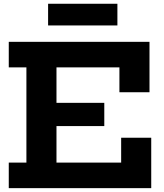

<svg xmlns="http://www.w3.org/2000/svg" viewBox="-20 -976 852 996"><path d="M521 -442.5V-322H199V-442.5ZM608.5 -261.5H764.5V0H25.5V-132.5H117V-626.5H25.5V-759H755.5V-497.5H599.5V-626.5H273V-132.5H608.5ZM589 -956.5V-844H229.5V-956.5Z"/></svg>

Font: Hepta Slab
Style: Bold
Weight: 700
Designer: Michael LaGattuta
Foundry: Michael LaGattuta
Version: Version 1.100